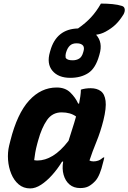

<svg xmlns="http://www.w3.org/2000/svg" viewBox="-20 -1041 717 1073"><path d="M544 -1021Q579 -1021 609 -1018Q639 -1015 661 -1008Q675 -1004 677 -990Q679 -976 670 -960Q648 -925 625.5 -903.5Q603 -882 570 -864Q544 -850 517 -847Q556 -804 536 -737L534 -730Q514 -659 473 -632.5Q432 -606 373 -606Q306 -606 273 -645.5Q240 -685 259 -750L261 -757Q295 -879 416 -882Q459 -912 489 -944.5Q519 -977 544 -1021ZM408 -799Q384 -799 370.5 -786Q357 -773 350 -750L348 -743Q345 -733 347 -718Q355 -704 386 -704Q407 -704 422.5 -713.5Q438 -723 445 -749L447 -756Q452 -774 445 -785Q441 -791 432 -795Q423 -799 408 -799ZM297 -552Q344 -552 372.5 -524.5Q401 -497 417 -462H422Q426 -482 429 -503Q432 -524 432 -540Q456 -548 487 -548Q521 -548 543 -532Q565 -516 570 -477Q575 -438 558 -369Q542 -305 519 -249Q496 -193 480 -144Q489 -139 503 -139Q516 -139 529 -143.5Q542 -148 557 -161H563Q562 -154 559.5 -146Q557 -138 555 -129Q548 -98 537 -71Q526 -44 512 -29Q494 -10 475.5 0Q457 10 428 10Q392 10 368.5 -10Q345 -30 335.5 -64Q326 -98 333 -138H327Q302 -97 271.5 -63Q241 -29 209.5 -8.5Q178 12 149 12Q111 12 84.5 -10.5Q58 -33 43 -69.5Q28 -106 25 -147.5Q22 -189 31 -227L38 -255Q76 -406 142.5 -479Q209 -552 297 -552ZM171 -146Q176 -145 180.5 -144.5Q185 -144 189 -144Q232 -144 275.5 -170.5Q319 -197 363 -254Q373 -287 384 -320.5Q395 -354 405 -390Q374 -413 324 -413Q273 -413 243 -370.5Q213 -328 193 -255L188 -237Q181 -211 177 -188Q173 -165 171 -146Z"/></svg>

Font: Recursive Sn Csl St XBd
Style: Italic
Weight: 800
Italic angle: -15°
Version: Version 1.079;hotconv 1.0.112;makeotfexe 2.5.65598; ttfautoh